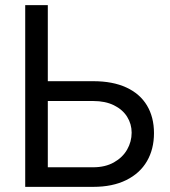

<svg xmlns="http://www.w3.org/2000/svg" viewBox="-20 -727 661 747"><path d="M579.1 -209Q579.1 -147 551.8 -99.9Q524.4 -52.7 471.2 -26.4Q418 0 342.8 0H78.1V-707H166V-411.1H342.8Q418.5 -411.1 471.4 -386.7Q524.4 -362.3 551.8 -316.7Q579.1 -271 579.1 -209ZM342.8 -76.2Q389.2 -76.2 423.1 -95.2Q457 -114.3 474.6 -145Q492.2 -175.8 492.2 -210.9Q492.2 -244.6 474.6 -272.7Q457 -300.8 423.3 -317.4Q389.6 -334 342.8 -334H166V-76.2Z"/></svg>

Font: Pretendard GOV
Style: Regular
Weight: 400
Designer: Base glyphs from Inter by Rasmus Andersson; Hangeul glyphs from Noto Sans CJK(Source Han Sans) by Jang Soo-young and Kan
Foundry: Kil Hyung-jin
Version: Version 1.309